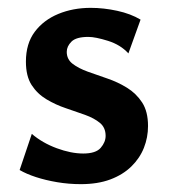

<svg xmlns="http://www.w3.org/2000/svg" viewBox="-20 -455 432 489"><path d="M186 14Q155 14 125.5 9Q96 4 71.5 -4Q47 -12 30 -22L61 -114Q88 -91 124.5 -77.5Q161 -64 192 -64Q224 -64 236.5 -78.5Q249 -93 249 -109Q249 -130 234.5 -142Q220 -154 196.5 -162.5Q173 -171 147.5 -179.5Q122 -188 98.5 -202Q75 -216 60.5 -238.5Q46 -261 46 -298Q46 -344 68.5 -374Q91 -404 128.5 -419.5Q166 -435 211 -435Q244 -435 278.5 -427.5Q313 -420 338 -405L307 -319Q287 -341 255 -351Q223 -361 205 -361Q174 -361 162 -349Q150 -337 150 -323Q150 -304 165 -292.5Q180 -281 203.5 -272.5Q227 -264 253.5 -255Q280 -246 303.5 -231.5Q327 -217 342 -194Q357 -171 357 -134Q357 -105 346.5 -78.5Q336 -52 314.5 -31Q293 -10 261 2Q229 14 186 14Z"/></svg>

Font: Ysabeau Office
Style: Bold
Weight: 700
Designer: Christian Thalmann (Catharsis Fonts)
Version: Version 2.001;gftools[0.9.30]; featfreeze: tnum,lnum,ss02